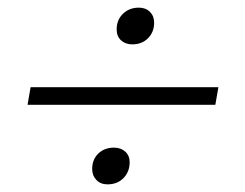

<svg xmlns="http://www.w3.org/2000/svg" viewBox="-20 -513 640 502"><path d="M285 -436Q285 -461 301.5 -477Q318 -493 343 -493Q361 -493 372 -482Q383 -471 383 -454Q383 -429 367 -413Q351 -397 326 -397Q308 -397 296.5 -407.5Q285 -418 285 -436ZM60 -285H551L543 -239H52ZM221 -71Q221 -96 237 -111.5Q253 -127 278 -127Q296 -127 307.5 -116.5Q319 -106 319 -89Q319 -64 303 -47.5Q287 -31 261 -31Q243 -31 232 -42.5Q221 -54 221 -71Z"/></svg>

Font: Sarabun ExtraLight
Style: Italic
Weight: 275
Italic angle: -10°
Designer: Suppakit Chalermlarp | Katatrad Co.,Ltd.
Foundry: Cadson Demak Co.,Ltd.
Version: Version 1.000; ttfautohint (v1.6)